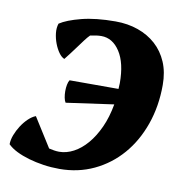

<svg xmlns="http://www.w3.org/2000/svg" viewBox="-80 -575 629 649"><g transform="rotate(10 234.5 -250.0)"><path d="M154 -45Q179 -45 203.5 -58Q228 -71 249 -95.5Q270 -120 286 -155Q302 -190 310 -235L147 -212Q143 -218 141 -228.5Q139 -239 139 -250.5Q139 -262 141 -272.5Q143 -283 147 -289H315Q315 -294 315.5 -299Q316 -304 316 -309Q316 -378 291 -416.5Q266 -455 227 -455Q211 -455 189 -450Q181 -442 172 -430Q163 -418 153.5 -405Q144 -392 134.5 -379.5Q125 -367 117 -357Q107 -361 98 -373.5Q89 -386 82.5 -403Q76 -420 74 -438Q72 -456 77 -471Q101 -487 149.5 -499.5Q198 -512 266 -512Q308 -512 343.5 -499.5Q379 -487 405 -463.5Q431 -440 445.5 -406Q460 -372 460 -328Q460 -255 438 -192.5Q416 -130 376.5 -84.5Q337 -39 283 -13.5Q229 12 165 12Q137 12 110 8Q83 4 59 -3Q35 -10 16 -19.5Q-3 -29 -15 -41Q-15 -56 -8.5 -73Q-2 -90 8 -105.5Q18 -121 30.5 -133Q43 -145 56 -150L119 -50Q127 -48 136.5 -46.5Q146 -45 154 -45Z"/></g></svg>

Font: PT Serif
Style: Bold Italic
Weight: 700
Italic angle: -12°
Designer: A.Korolkova, O.Umpeleva, V.Yefimov
Foundry: ParaType Ltd
Version: Version 1.000W OFL